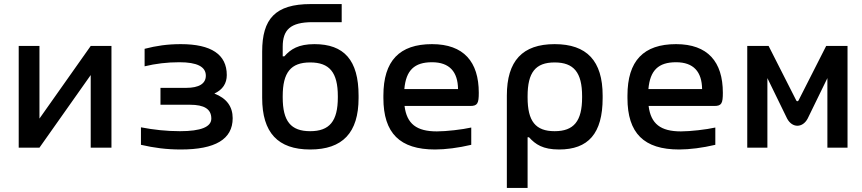

<svg xmlns="http://www.w3.org/2000/svg" viewBox="-20 -726 4240 944"><path d="M72 0H174L426 -357V0H528V-500H426L174 -143V-500H72Z M895 -294H769V-211H914C984 -211 1019 -190 1019 -143C1019 -102 968 -81 865 -81C798 -81 735 -88 673 -100V-14C738 1 798 9 869 9C1038 9 1124 -41 1124 -145C1124 -202 1094 -243 1034 -266C1075 -285 1095 -316 1095 -357C1095 -458 1019 -509 869 -509C803 -509 749 -501 691 -486V-400C745 -413 801 -420 862 -420C949 -420 992 -398 992 -354C992 -315 959 -294 895 -294Z M1743 -244V-256C1743 -431 1671 -509 1526 -509C1447 -509 1409 -484 1378 -449H1370V-496C1370 -579 1407 -617 1517 -617H1660V-706H1508C1333 -706 1269 -633 1269 -472V-245C1269 -74 1346 9 1505 9C1664 9 1743 -73 1743 -244ZM1370 -247V-253C1370 -370 1410 -419 1505 -419C1600 -419 1641 -370 1641 -253V-247C1641 -130 1600 -81 1505 -81C1410 -81 1370 -130 1370 -247Z M2334 -270C2334 -422 2260 -509 2104 -509C1944 -509 1865 -427 1865 -256V-244C1865 -71 1946 9 2119 9C2170 9 2234 1 2297 -14V-99C2253 -89 2174 -80 2128 -80C2028 -80 1980 -117 1969 -205H2292C2328 -205 2334 -218 2334 -270ZM1968 -288C1976 -380 2017 -420 2104 -420C2190 -420 2231 -373 2232 -288Z M2943 -244V-256C2943 -427 2865 -509 2707 -509C2549 -509 2472 -427 2472 -256V198H2574V-51H2581C2613 -16 2649 9 2729 9C2872 9 2943 -69 2943 -244ZM2574 -247V-253C2574 -370 2613 -419 2707 -419C2801 -419 2842 -370 2842 -253V-247C2842 -130 2801 -81 2707 -81C2613 -81 2574 -130 2574 -247Z M3534 -270C3534 -422 3460 -509 3304 -509C3144 -509 3065 -427 3065 -256V-244C3065 -71 3146 9 3319 9C3370 9 3434 1 3497 -14V-99C3453 -89 3374 -80 3328 -80C3228 -80 3180 -117 3169 -205H3492C3528 -205 3534 -218 3534 -270ZM3168 -288C3176 -380 3217 -420 3304 -420C3390 -420 3431 -373 3432 -288Z M3654 -500V0H3753V-342L3850 -143C3875 -96 3926 -96 3951 -143L4048 -342V0H4147V-500H4042L3906 -232C3904 -227 3897 -227 3895 -232L3759 -500Z"/></svg>

Font: LT Wave Mono Medium
Style: Regular
Weight: 500
Designer: Daniel Lyons
Version: Version 2.5 (Glyphs App)